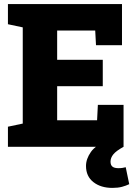

<svg xmlns="http://www.w3.org/2000/svg" viewBox="-20 -731 679 956"><path d="M19.5 0V-100.1L93.3 -115.7V-594.7L19.5 -610.4V-710.9H587.4V-505.9H458L454.1 -579.1H264.6V-433.1H491.7V-301.8H264.6V-132.3H463.4L467.3 -209H595.2V0ZM539.6 204.6Q481.9 204.6 445.1 175.8Q408.2 147 408.2 95.2Q408.2 60.5 432.6 25.6Q457 -9.3 517.1 -30.3L595.2 0Q558.6 20 544.4 37.4Q530.3 54.7 530.3 73.7Q530.3 90.8 539.8 98.6Q549.3 106.4 569.8 106.4Q580.6 106.4 589.6 105Q598.6 103.5 606 101.6L623.5 186Q607.4 193.8 587.4 199.2Q567.4 204.6 539.6 204.6Z"/></svg>

Font: Roboto Slab LO Black
Style: Regular
Weight: 900
Designer: Google
Version: Version 2.000